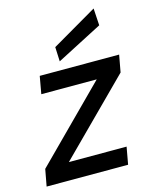

<svg xmlns="http://www.w3.org/2000/svg" viewBox="-122 -815 707 890"><g transform="rotate(-15 231.5 -370.5)"><path d="M-10 0 5 -81 343 -420H77L92 -504H473L458 -422L119 -83H396L381 0ZM199 -545 196 -614 414 -741 419 -659Z"/></g></svg>

Font: DM Sans Medium
Style: Italic
Weight: 500
Italic angle: -10°
Designer: Colophon Foundry, Jonny Pinhorn
Foundry: Colophon Foundry
Version: Version 4.004;gftools[0.9.30]